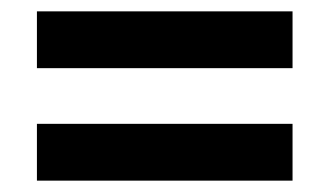

<svg xmlns="http://www.w3.org/2000/svg" viewBox="-20 -429 580 338"><path d="M495 -409V-309H45V-409ZM495 -211V-111H45V-211Z"/></svg>

Font: Gemunu Libre ExtraLight ExtraBold
Style: Regular
Weight: 800
Version: Version 1.100